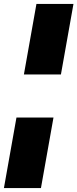

<svg xmlns="http://www.w3.org/2000/svg" viewBox="-31 -760 395 980"><path d="M91 -380 155 -740H344L280 -380ZM-11 200 53 -160H242L178 200Z"/></svg>

Font: Livvic Black
Style: Italic
Weight: 900
Italic angle: -10°
Designer: Jacques Le Bailly, Baron von Fonthausen
Version: Version 1.001; ttfautohint (v1.8.2)